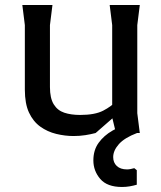

<svg xmlns="http://www.w3.org/2000/svg" viewBox="-20 -530 643 765"><path d="M273 12Q239 12 204 3.5Q169 -5 140.5 -25.5Q112 -46 95.5 -81.5Q79 -117 79 -173V-430L69 -510H189L179 -430V-183Q179 -139 194 -114.5Q209 -90 236 -81Q263 -72 299 -72Q358 -72 391 -89Q424 -106 448 -131V-76L361 0Q342 5 320 8.5Q298 12 273 12ZM442 0 427 -62V-430L417 -510H537L527 -430V-79L537 0ZM525 148V206Q511 210 496.5 212.5Q482 215 466 215Q407 215 379.5 183Q352 151 352 109Q352 68 373 39Q394 10 428 -9.5Q462 -29 498 -39L526 0Q476 19 453.5 44.5Q431 70 431 96Q431 118 445.5 131.5Q460 145 486 145Q493 145 500.5 143.5Q508 142 515 140Z"/></svg>

Font: AR One Sans Medium
Style: Regular
Weight: 500
Designer: Niteesh Yadav
Foundry: Niteesh Yadav
Version: Version 1.001;gftools[0.9.33]